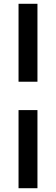

<svg xmlns="http://www.w3.org/2000/svg" viewBox="-20 -870 296 1015"><path d="M178 -850H78V-438H178ZM178 -288H78V125H178Z"/></svg>

Font: Bruno Ace
Style: Regular
Weight: 400
Designer: Astigmatic (AOETI)
Foundry: Astigmatic (AOETI)
Version: Version 1.000